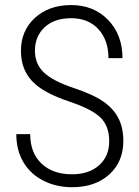

<svg xmlns="http://www.w3.org/2000/svg" viewBox="-20 -741 557 770"><path d="M418 -174.8Q418 -234.4 384 -268.6Q350.1 -302.7 257.3 -334Q164.6 -365.2 121.1 -403.8Q64 -454.1 64 -536.6Q64 -618.2 120.1 -669.4Q176.3 -720.7 265.1 -720.7Q356 -720.7 413.6 -661.1Q471.2 -601.6 471.2 -507.8H415Q415 -579.6 374.8 -623.8Q334.5 -668 265.1 -668Q197.8 -668 158.9 -631.6Q120.1 -595.2 120.1 -537.6Q120.1 -483.9 156.7 -449.7Q193.4 -415.5 273.4 -388.9Q353.5 -362.3 394.5 -333.7Q435.5 -305.2 455.1 -266.6Q474.6 -228 474.6 -175.8Q474.6 -92.3 418.2 -41.3Q361.8 9.8 269 9.8Q206.5 9.8 155 -15.9Q103.5 -41.5 74.5 -89.6Q45.4 -137.7 45.4 -203.1H101.1Q101.1 -127.9 146.5 -85Q191.9 -42 269 -42Q336.4 -42 377.2 -78.1Q418 -114.3 418 -174.8Z"/></svg>

Font: MAUL Condensed Light
Style: Light
Weight: 300
Designer: MAUL
Version: Version 2.137; 2017; ttfautohint (v1.8.3)